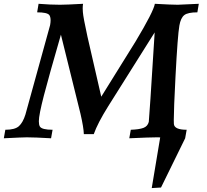

<svg xmlns="http://www.w3.org/2000/svg" viewBox="-47 -713 1068 990"><path d="M907.7 0Q826.2 -4.9 760.7 -4.9Q726.6 -4.9 619.6 0L627.4 -43.9Q671.4 -45.4 692.9 -53.7Q714.4 -62 720.2 -84.5Q722.2 -92.3 750.5 -545.9L511.2 -165.5Q456.5 -78.1 436.5 -21.5H385.3Q384.3 -55.2 368.2 -125.5L267.1 -534.2Q205.6 -321.8 179.4 -220.9Q153.3 -120.1 153.3 -87.9Q153.3 -69.3 158.7 -60.5Q168.9 -43.9 224.1 -43.9L216.3 0Q131.8 -4.9 91.3 -4.9Q70.3 -4.9 -27.3 0L-19.5 -43.9Q30.3 -43.9 50.8 -62.7Q71.3 -81.5 84 -122.1L211.4 -583.5Q213.9 -597.7 213.9 -607.9Q213.9 -626.5 207 -635.7Q195.8 -649.4 144.5 -649.4L151.9 -693.4Q212.9 -688.5 262.2 -688.5Q293.5 -688.5 381.3 -693.4Q379.4 -683.1 379.4 -669.4L380.4 -649.9Q382.3 -623.5 403.8 -524.9L475.1 -214.4L652.3 -499.5Q744.6 -653.3 751.5 -693.4Q838.4 -688.5 869.6 -688.5Q882.8 -688.5 978 -693.4L970.7 -649.4Q921.4 -649.4 903.1 -635Q884.8 -620.6 877.9 -581.1Q869.1 -531.7 857.9 -317.9Q849.1 -148.4 849.1 -94.2L849.6 -73.7Q852.1 -43.9 915.5 -43.9ZM735.4 256.8 779.3 -6.3 890.6 -18.1 907.7 0 783.2 253.9Z"/></svg>

Font: Kelvinch
Style: Bold Italic
Weight: 700
Italic angle: -10°
Designer: Paul James Miller
Foundry: High-Logic / Made with FontCreator
Version: Version 3.30 September 23, 2016